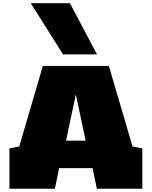

<svg xmlns="http://www.w3.org/2000/svg" viewBox="-20 -1153 927 1173"><path d="M37.6 0V-246.1L97.7 -258.3L241.7 -750H645L789.6 -258.3L849.6 -246.1V0H571.8L545.4 -126H341.3L315.4 0ZM383.3 -293.5H503.4L443.4 -576.2ZM365.2 -820.8 168 -1133.3H407.2L572.8 -820.8Z"/></svg>

Font: Holtwood One SC
Style: Regular
Weight: 400
Designer: Vernon Adams
Foundry: Vernon Adams
Version: Version 1.100; ttfautohint (v1.8.4.7-5d5b)